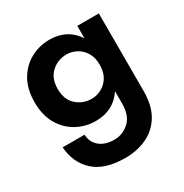

<svg xmlns="http://www.w3.org/2000/svg" viewBox="-164 -600 926 965"><g transform="rotate(-30 299.0 -117.0)"><path d="M42 32H169Q171 77 203 103Q235 129 287 129Q336 129 373.5 95Q411 61 411 -10V-81Q357 1 254 1Q196 1 145.5 -26Q95 -53 64 -105.5Q33 -158 33 -234Q33 -311 64 -363.5Q95 -416 145.5 -443Q196 -470 254 -470Q357 -470 411 -388V-460H536V-10Q536 76 502.5 130.5Q469 185 413 210.5Q357 236 291 236Q170 236 109 179.5Q48 123 42 32ZM167 -234Q167 -172 204 -139Q241 -106 292 -106Q321 -106 348.5 -120.5Q376 -135 393.5 -163.5Q411 -192 411 -234Q411 -277 393.5 -305.5Q376 -334 348.5 -348.5Q321 -363 292 -363Q241 -363 204 -329.5Q167 -296 167 -234Z"/></g></svg>

Font: Jost* Semi
Style: Regular
Weight: 600
Version: Version 3.7